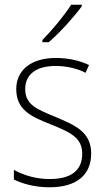

<svg xmlns="http://www.w3.org/2000/svg" viewBox="-20 -785 449 815"><path d="M327 -758V-765H282C253 -719 203 -659 160 -615V-606H187C234 -646 294 -713 327 -758ZM367 -133C367 -227 296 -254 215 -289C137 -321 87 -340 87 -407C87 -471 136 -505 216 -505C262 -505 310 -494 343 -476L358 -509C320 -527 272 -539 217 -539C112 -539 49 -487 49 -407C49 -317 113 -290 198 -256C277 -224 329 -201 329 -133C329 -65 287 -25 190 -25C135 -25 82 -40 39 -64V-23C73 -6 126 10 190 10C307 10 367 -44 367 -133Z"/></svg>

Font: Noto Sans Thai Looped SemiCondensed ExtraLight
Style: Regular
Weight: 200
Width: 4
Designer: Sasikarn Vongin, Ben Mitchell
Foundry: The Fontpad Ltd
Version: Version 1.001